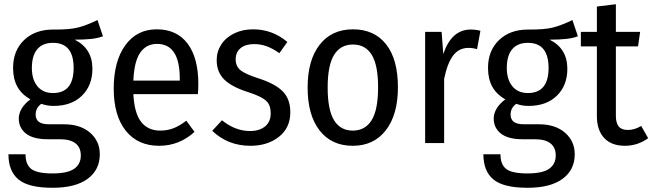

<svg xmlns="http://www.w3.org/2000/svg" viewBox="-20 -678 3092 910"><path d="M468 -506Q444 -497 412.5 -493.5Q381 -490 334 -490Q418 -448 418 -352Q418 -273 368.5 -224.5Q319 -176 234 -176Q202 -176 176 -186Q149 -167 149 -135Q149 -113 163.5 -101Q178 -89 214 -89H283Q361 -89 407 -49Q453 -9 453 53Q453 127 395.5 169.5Q338 212 229 212Q115 212 67.5 172.5Q20 133 20 53H101Q101 102 128.5 123Q156 144 229 144Q300 144 331.5 122Q363 100 363 59Q363 21 338 1.5Q313 -18 265 -18H207Q137 -18 103 -45Q69 -72 69 -116Q69 -141 83.5 -164.5Q98 -188 124 -207Q82 -231 62 -267.5Q42 -304 42 -356Q42 -438 94 -488Q146 -538 232 -538Q310 -537 351.5 -548Q393 -559 442 -583ZM131 -356Q131 -301 157.5 -269Q184 -237 231 -237Q329 -237 329 -356Q329 -475 231 -475Q182 -475 156.5 -444.5Q131 -414 131 -356Z M918 -232H612Q617 -140 649.5 -99.5Q682 -59 739 -59Q774 -59 803 -70.5Q832 -82 863 -106L902 -53Q830 13 734 13Q633 13 576 -58.5Q519 -130 519 -258Q519 -387 573.5 -463Q628 -539 723 -539Q818 -539 869 -471.5Q920 -404 920 -279Q920 -258 918 -232ZM832 -306Q832 -470 724 -470Q674 -470 645 -429Q616 -388 612 -296H832Z M1342 -479 1304 -426Q1273 -448 1244.5 -458.5Q1216 -469 1184 -469Q1144 -469 1120.5 -450Q1097 -431 1097 -397Q1097 -364 1119.5 -345.5Q1142 -327 1204 -307Q1283 -282 1319.5 -245.5Q1356 -209 1356 -146Q1356 -72 1302 -29.5Q1248 13 1167 13Q1060 13 986 -58L1032 -108Q1095 -57 1165 -57Q1210 -57 1236.5 -79Q1263 -101 1263 -140Q1263 -168 1253.5 -185Q1244 -202 1219.5 -215.5Q1195 -229 1148 -244Q1073 -269 1040 -304Q1007 -339 1007 -393Q1007 -434 1029 -467.5Q1051 -501 1090.5 -520Q1130 -539 1180 -539Q1271 -539 1342 -479Z M1866 -264Q1866 -135 1809 -61Q1752 13 1652 13Q1551 13 1494.5 -60Q1438 -133 1438 -263Q1438 -393 1495 -466Q1552 -539 1653 -539Q1754 -539 1810 -468Q1866 -397 1866 -264ZM1533 -263Q1533 -158 1563 -108.5Q1593 -59 1652 -59Q1711 -59 1741.5 -108.5Q1772 -158 1772 -264Q1772 -369 1742 -418Q1712 -467 1653 -467Q1594 -467 1563.5 -418Q1533 -369 1533 -263Z M2257 -532 2241 -445Q2221 -451 2200 -451Q2155 -451 2127.5 -414.5Q2100 -378 2085 -304V0H1995V-527H2073L2081 -422Q2120 -538 2211 -538Q2236 -538 2257 -532Z M2719 -506Q2695 -497 2663.5 -493.5Q2632 -490 2585 -490Q2669 -448 2669 -352Q2669 -273 2619.5 -224.5Q2570 -176 2485 -176Q2453 -176 2427 -186Q2400 -167 2400 -135Q2400 -113 2414.5 -101Q2429 -89 2465 -89H2534Q2612 -89 2658 -49Q2704 -9 2704 53Q2704 127 2646.5 169.5Q2589 212 2480 212Q2366 212 2318.5 172.5Q2271 133 2271 53H2352Q2352 102 2379.5 123Q2407 144 2480 144Q2551 144 2582.5 122Q2614 100 2614 59Q2614 21 2589 1.5Q2564 -18 2516 -18H2458Q2388 -18 2354 -45Q2320 -72 2320 -116Q2320 -141 2334.5 -164.5Q2349 -188 2375 -207Q2333 -231 2313 -267.5Q2293 -304 2293 -356Q2293 -438 2345 -488Q2397 -538 2483 -538Q2561 -537 2602.5 -548Q2644 -559 2693 -583ZM2382 -356Q2382 -301 2408.5 -269Q2435 -237 2482 -237Q2580 -237 2580 -356Q2580 -475 2482 -475Q2433 -475 2407.5 -444.5Q2382 -414 2382 -356Z M3052 -23Q3002 13 2942 13Q2878 13 2843.5 -24Q2809 -61 2809 -128V-458H2733V-527H2809V-647L2899 -658V-527H3014L3004 -458H2899V-129Q2899 -95 2912.5 -78.5Q2926 -62 2956 -62Q2987 -62 3019 -81Z"/></svg>

Font: Fira Sans Condensed
Style: Regular
Weight: 400
Width: 3
Designer: bBox Type GmbH & Carrois Corporate GbR & Edenspiekermann AG
Foundry: bBox Type GmbH & Carrois Corporate GbR & Edenspiekermann AG
Version: Version 4.301